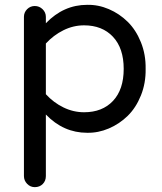

<svg xmlns="http://www.w3.org/2000/svg" viewBox="-20 -540 671 795"><path d="M169.9 -65.9V189Q169.9 209 157 221.9Q144 234.9 124 234.9Q105.5 234.9 92.3 221.2Q79.1 207.5 79.1 189V-470.2Q79.1 -488.8 92.3 -502Q105.5 -515.1 124 -515.1Q142.6 -515.1 156.2 -502Q169.9 -488.8 169.9 -470.2V-443.8Q243.2 -520 340.8 -520Q386.7 -521 430.7 -502.2Q474.6 -483.4 508.8 -449.7Q543 -416 563.5 -365Q584 -314 583 -254.9Q584 -195.8 563.5 -144.8Q543 -93.8 508.8 -60.3Q474.6 -26.9 430.7 -8.1Q386.7 10.7 340.8 9.8Q242.7 9.8 169.9 -65.9ZM169.9 -359.9V-149.9Q201.7 -115.2 242.7 -95.2Q283.7 -75.2 328.1 -75.2Q403.8 -75.2 448 -122.3Q492.2 -169.4 492.2 -254.9Q492.2 -340.3 447.8 -387.7Q403.3 -435.1 328.1 -435.1Q283.7 -435.1 242.7 -414.8Q201.7 -394.5 169.9 -359.9Z"/></svg>

Font: Aka-Acid-Varela
Style: Regular
Weight: 400
Designer: Joe Prince, Avraham Cornfeld, Cyberella
Foundry: Joe Prince, Avraham Cornfeld, Cyberella
Version: Version 2.000; ttfautohint (v1.5.33-1714) -l 8 -r 50 -G 200 